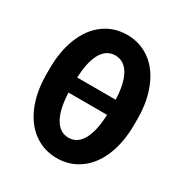

<svg xmlns="http://www.w3.org/2000/svg" viewBox="-170 -850 940 987"><g transform="rotate(30 300.5 -356.0)"><path d="M564 -339.4Q564 -234.9 532 -155.8Q500 -76.7 440.4 -33.4Q380.9 9.8 304.2 9.8Q228.5 9.8 168.9 -32.7Q109.4 -75.2 76.7 -153.8Q43.9 -232.4 43.5 -335V-370.6Q43.5 -475.6 75.9 -555.4Q108.4 -635.3 167.7 -678Q227.1 -720.7 303.2 -720.7Q379.4 -720.7 438.7 -678.2Q498 -635.7 531 -555.7Q564 -475.6 564 -371.6ZM418 -312.5H189Q192.9 -214.4 222.7 -162.8Q252.4 -111.3 304.2 -111.3Q356 -111.3 385 -162.8Q414.1 -214.4 418 -312.5ZM303.2 -598.6Q251.5 -598.6 222.2 -548.6Q192.9 -498.5 189 -401.9H417.5Q413.6 -498.5 384 -548.6Q354.5 -598.6 303.2 -598.6Z"/></g></svg>

Font: Roboto Condensed
Style: Bold
Weight: 700
Designer: Google
Version: Version 2.134; 2016